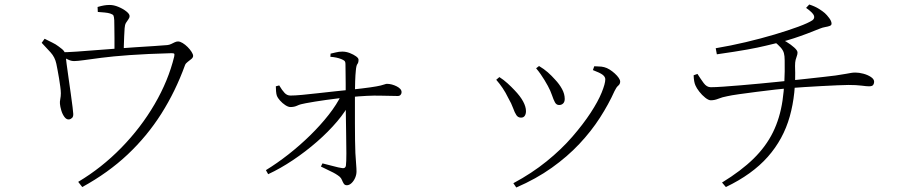

<svg xmlns="http://www.w3.org/2000/svg" viewBox="-20 -784 4000 852"><path d="M165 -594 178 -612Q197 -602 212 -595Q227 -588 240 -578Q259 -565 265 -555.5Q271 -546 272 -531Q272 -527 275.5 -501Q279 -475 284 -439.5Q289 -404 294 -369Q299 -334 302 -309Q305 -284 305 -280Q306 -267 300 -261Q294 -255 286 -254Q275 -253 266 -265Q257 -277 252 -294Q247 -311 246 -323Q245 -332 247.5 -344.5Q250 -357 250 -370Q250 -382 247.5 -399.5Q245 -417 242 -436.5Q239 -456 235.5 -473Q232 -490 230 -501Q224 -530 204.5 -551.5Q185 -573 165 -594ZM250 -535 249 -552Q277 -552 320.5 -555Q364 -558 413 -562Q462 -566 506 -569Q542 -572 583 -574.5Q624 -577 661.5 -579.5Q699 -582 723 -584Q732 -585 740 -589Q748 -593 755.5 -596.5Q763 -600 770 -600Q779 -600 790.5 -593Q802 -586 812.5 -575.5Q823 -565 830 -554Q837 -543 837 -536Q837 -529 829.5 -522.5Q822 -516 813 -509.5Q804 -503 801 -495Q759 -379 696 -279.5Q633 -180 546.5 -98.5Q460 -17 345 46L327 23Q431 -39 518 -128Q605 -217 666 -321.5Q727 -426 753 -533Q755 -543 753 -545.5Q751 -548 741 -548Q631 -545 555 -539.5Q479 -534 429.5 -527.5Q380 -521 351.5 -517Q323 -513 309 -513Q296 -513 283.5 -519Q271 -525 250 -535ZM414 -731 413 -753Q430 -758 442 -760Q454 -762 467 -762Q485 -762 505.5 -753.5Q526 -745 540.5 -733.5Q555 -722 555 -713Q555 -705 549.5 -698Q544 -691 539 -682.5Q534 -674 533 -659Q532 -644 531 -622.5Q530 -601 529.5 -580.5Q529 -560 529 -546H488Q488 -552 488 -571Q488 -590 488 -614.5Q488 -639 487.5 -661Q487 -683 487 -694Q486 -710 483.5 -715Q481 -720 469 -724Q460 -727 444.5 -728.5Q429 -730 414 -731Z M1411 -59Q1433 -54 1458 -47Q1483 -40 1499 -38Q1513 -36 1515 -49Q1517 -64 1517 -103.5Q1517 -143 1516 -192Q1515 -241 1514.5 -287Q1514 -333 1514 -363Q1514 -386 1514 -411.5Q1514 -437 1513.5 -460.5Q1513 -484 1513 -499Q1513 -510 1508.5 -514Q1504 -518 1494 -522Q1484 -526 1472 -528.5Q1460 -531 1446 -532L1447 -546Q1457 -548 1470.5 -551.5Q1484 -555 1499 -555Q1516 -555 1532.5 -548.5Q1549 -542 1560 -534Q1571 -526 1571 -519Q1571 -506 1566 -500Q1561 -494 1559 -471Q1557 -452 1556 -423.5Q1555 -395 1555 -372Q1555 -347 1555 -311Q1555 -275 1555 -236Q1555 -197 1555.5 -162.5Q1556 -128 1557 -105Q1559 -70 1560.5 -53.5Q1562 -37 1562 -23Q1562 -9 1556 5Q1550 19 1540 28.5Q1530 38 1519 38Q1510 38 1505.5 31Q1501 24 1497.5 15Q1494 6 1487 0Q1471 -13 1447 -24Q1423 -35 1404 -45ZM1204 -401 1219 -405Q1232 -383 1243 -371.5Q1254 -360 1269 -360Q1288 -360 1320.5 -363Q1353 -366 1392 -370.5Q1431 -375 1469 -379Q1507 -383 1537 -386Q1593 -392 1624 -396.5Q1655 -401 1669 -404.5Q1683 -408 1688 -410Q1693 -412 1697 -412Q1708 -412 1719 -409Q1730 -406 1740 -401Q1750 -396 1756 -389.5Q1762 -383 1762 -375Q1762 -368 1757.5 -363Q1753 -358 1745 -358Q1717 -358 1666.5 -359.5Q1616 -361 1533 -353Q1480 -348 1427 -340.5Q1374 -333 1337 -326Q1313 -322 1299.5 -315.5Q1286 -309 1269 -309Q1259 -309 1246 -317.5Q1233 -326 1222.5 -338Q1212 -350 1209 -358Q1206 -366 1205 -379Q1204 -392 1204 -401ZM1170 -11 1160 -29Q1209 -59 1259.5 -98.5Q1310 -138 1356 -183Q1402 -228 1438.5 -274.5Q1475 -321 1496 -365L1538 -366L1536 -334Q1515 -291 1476 -245Q1437 -199 1386.5 -155Q1336 -111 1280 -73.5Q1224 -36 1170 -11Z M2359 -481 2372 -491Q2394 -478 2411 -463Q2428 -448 2443 -431Q2462 -411 2474 -389Q2486 -367 2486 -345Q2486 -332 2479 -325Q2472 -318 2461 -318Q2449 -318 2442.5 -330Q2436 -342 2429.5 -361.5Q2423 -381 2411 -403Q2404 -416 2396 -429Q2388 -442 2379 -455Q2370 -468 2359 -481ZM2271 48 2258 29Q2340 -15 2405.5 -68Q2471 -121 2519.5 -177Q2568 -233 2601 -283.5Q2634 -334 2650 -373.5Q2666 -413 2666 -432Q2666 -443 2654.5 -452Q2643 -461 2611 -473L2617 -490Q2627 -489 2638 -489Q2649 -489 2661 -486Q2673 -483 2685 -475.5Q2697 -468 2708 -458Q2719 -448 2725.5 -438.5Q2732 -429 2732 -422Q2732 -411 2723.5 -404Q2715 -397 2707 -380Q2681 -322 2642.5 -262Q2604 -202 2551 -145.5Q2498 -89 2428.5 -39.5Q2359 10 2271 48ZM2182 -430 2196 -442Q2215 -430 2232.5 -414Q2250 -398 2263 -384Q2289 -357 2301.5 -333.5Q2314 -310 2314 -291Q2314 -278 2308.5 -270Q2303 -262 2292 -262Q2279 -262 2271.5 -273Q2264 -284 2257 -304Q2250 -324 2235 -350Q2224 -373 2210.5 -393Q2197 -413 2182 -430Z M3571 -764Q3596 -756 3613.5 -745Q3631 -734 3640 -726Q3649 -718 3659.5 -704Q3670 -690 3670 -679Q3670 -672 3662 -669Q3654 -666 3642 -664Q3630 -662 3618 -657Q3591 -646 3562 -635Q3533 -624 3502.5 -614Q3472 -604 3440 -596Q3410 -589 3377.5 -581Q3345 -573 3295 -564Q3245 -555 3161 -543L3156 -570Q3222 -581 3289.5 -597Q3357 -613 3417.5 -631Q3478 -649 3522.5 -665.5Q3567 -682 3585 -694Q3596 -702 3592 -714.5Q3588 -727 3557 -749ZM3184 26Q3269 -26 3324 -80Q3379 -134 3410 -197Q3441 -260 3452.5 -338Q3464 -416 3462 -516Q3462 -536 3458.5 -548.5Q3455 -561 3444.5 -573Q3434 -585 3413 -602L3436 -616Q3451 -610 3470.5 -598Q3490 -586 3504.5 -573Q3519 -560 3519 -551Q3519 -543 3516 -535.5Q3513 -528 3510.5 -518Q3508 -508 3508 -491Q3513 -368 3484.5 -267Q3456 -166 3387 -88Q3318 -10 3201 46ZM3058 -450 3075 -456Q3089 -434 3102.5 -415.5Q3116 -397 3134 -397Q3154 -397 3189.5 -399.5Q3225 -402 3267 -405.5Q3309 -409 3351 -413Q3393 -417 3427.5 -420.5Q3462 -424 3481 -426Q3515 -430 3556 -434Q3597 -438 3633 -442.5Q3669 -447 3688 -449Q3720 -454 3734.5 -456.5Q3749 -459 3757 -460.5Q3765 -462 3776 -462Q3792 -462 3811 -457Q3830 -452 3844.5 -442.5Q3859 -433 3859 -421Q3859 -414 3855 -407.5Q3851 -401 3836 -401Q3826 -401 3803 -404Q3780 -407 3745 -407Q3729 -407 3696 -405.5Q3663 -404 3624 -402Q3585 -400 3548 -397.5Q3511 -395 3485 -393Q3460 -391 3420.5 -386.5Q3381 -382 3338 -376.5Q3295 -371 3259.5 -366Q3224 -361 3207 -357Q3185 -353 3168 -346Q3151 -339 3134 -339Q3124 -339 3109.5 -350.5Q3095 -362 3083 -377.5Q3071 -393 3066 -405Q3059 -420 3058 -450Z"/></svg>

Font: Early Summer Mincho VF
Style: Regular
Weight: 250
Designer: GuiWonder
Version: Version 1.002